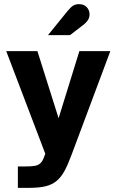

<svg xmlns="http://www.w3.org/2000/svg" viewBox="-20 -742 561 924"><path d="M66 162V59H102Q132 59 148.5 56Q165 53 175.5 42.5Q186 32 193 11L198 -2L10 -496H160L262 -173L362 -496H511L324 4Q307 50 290.5 80.5Q274 111 252 129Q230 147 199 154.5Q168 162 122 162ZM211 -573 306 -690Q320 -707 331.5 -714.5Q343 -722 360 -722Q384 -722 397.5 -707.5Q411 -693 411 -672Q411 -659 403.5 -646Q396 -633 373 -616L317 -573Z"/></svg>

Font: Atkinson Hyperlegible Next
Style: Bold
Weight: 700
Designer: Elliott Scott, Megan Eiswerth, Linus Boman, Theodore Petrosky, Letters from Sweden
Foundry: Applied Design Works, Letters from Sweden
Version: Version 2.001